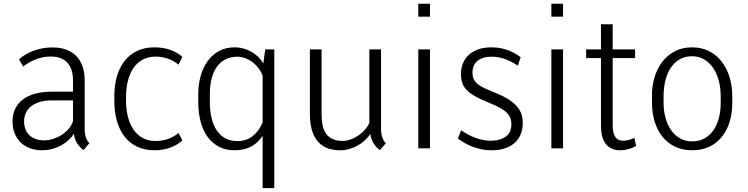

<svg xmlns="http://www.w3.org/2000/svg" viewBox="-20 -781 3937 1011"><path d="M212.9 -42Q235.8 -42 259.5 -49.6Q283.2 -57.1 304.2 -70.3Q325.2 -83.5 341.1 -102.1Q356.9 -120.6 364.3 -142.6V-252.4H253.4Q215.3 -252.4 187.7 -243.7Q160.2 -234.9 142.1 -220Q124 -205.1 115.5 -184.8Q106.9 -164.6 106.9 -141.6Q106.9 -119.6 113.8 -101.3Q120.6 -83 134 -69.8Q147.5 -56.6 167.2 -49.3Q187 -42 212.9 -42ZM419.9 9.3Q402.3 -3.4 387.7 -24.2Q373 -44.9 369.1 -76.2Q356 -56.6 338.1 -40.8Q320.3 -24.9 298.6 -13.4Q276.9 -2 252.2 4.2Q227.5 10.3 201.2 10.3Q167.5 10.3 138.9 0Q110.4 -10.3 89.8 -29.8Q69.3 -49.3 57.6 -77.4Q45.9 -105.5 45.9 -141.6Q45.9 -179.2 60.3 -208.5Q74.7 -237.8 101.3 -257.8Q127.9 -277.8 166.5 -288.1Q205.1 -298.3 253.4 -298.3H364.3V-358.9Q364.3 -385.7 357.7 -408.7Q351.1 -431.6 336.7 -448.5Q322.3 -465.3 299.6 -474.6Q276.9 -483.9 244.6 -483.4Q223.1 -483.4 202.6 -478.8Q182.1 -474.1 163.8 -466.6Q145.5 -459 129.9 -449.7Q114.3 -440.4 102.5 -430.7L79.6 -468.8Q89.4 -477.1 105.2 -488Q121.1 -499 143.3 -508.5Q165.5 -518.1 194.3 -524.7Q223.1 -531.2 258.8 -531.2Q297.4 -531.2 328.1 -520Q358.9 -508.8 380.6 -487.1Q402.3 -465.3 414.1 -433.1Q425.8 -400.9 425.8 -358.9V-94.7Q425.8 -88.9 427 -79.8Q428.2 -70.8 431.2 -61.3Q434.1 -51.8 439 -42.7Q443.8 -33.7 450.7 -27.3Z M797.9 -38.6Q834 -38.6 864.7 -49.3Q895.5 -60.1 919.9 -80.6L940.4 -42Q916 -18.6 877.9 -4.2Q839.8 10.3 793.5 10.3Q740.7 10.3 700.9 -9.3Q661.1 -28.8 634.8 -63.2Q608.4 -97.7 595.2 -145.3Q582 -192.9 582 -249V-275.4Q582 -331.1 595.5 -378.2Q608.9 -425.3 635.3 -459.2Q661.6 -493.2 701.2 -512.5Q740.7 -531.7 793.5 -531.7Q839.8 -531.7 877.4 -518.1Q915 -504.4 940.4 -481.4L919.9 -440.4Q895.5 -460.9 864.7 -471.9Q834 -482.9 797.9 -482.9Q761.7 -482.9 733.2 -468Q704.6 -453.1 684.8 -425.8Q665 -398.4 654.5 -359.4Q644 -320.3 643.6 -271.5V-252.9Q643.6 -203.6 654.1 -164.1Q664.6 -124.5 684.3 -96.7Q704.1 -68.8 732.9 -53.7Q761.7 -38.6 797.9 -38.6Z M1023.9 -284.7Q1023.9 -336.9 1036.9 -382.1Q1049.8 -427.2 1074.2 -460.4Q1098.6 -493.7 1134 -512.7Q1169.4 -531.7 1214.4 -531.7Q1239.7 -531.7 1262.5 -525.4Q1285.2 -519 1304.7 -507.8Q1324.2 -496.6 1339.8 -481.2Q1355.5 -465.8 1366.7 -447.3L1376.5 -521H1424.3V209.5H1362.8V-65.9Q1336.4 -25.9 1299.8 -7.8Q1263.2 10.3 1214.8 10.3Q1169.4 10.3 1134 -7.8Q1098.6 -25.9 1074 -59.1Q1049.3 -92.3 1036.6 -139.6Q1023.9 -187 1023.9 -245.1ZM1085 -245.1Q1085 -195.8 1094.5 -157.5Q1104 -119.1 1122.6 -92.5Q1141.1 -65.9 1168.2 -52Q1195.3 -38.1 1231 -38.1Q1276.9 -38.1 1310.1 -64Q1343.3 -89.8 1362.8 -135.7V-382.3Q1356.9 -400.4 1344 -418.5Q1331.1 -436.5 1313.5 -450.7Q1295.9 -464.8 1274.4 -473.6Q1252.9 -482.4 1230 -482.4Q1197.3 -482.4 1170.4 -470Q1143.6 -457.5 1124.5 -432.6Q1105.5 -407.7 1095.2 -370.6Q1085 -333.5 1085 -284.7Z M1930.2 -75.2Q1917 -56.6 1899.7 -40.8Q1882.3 -24.9 1861.8 -13.7Q1841.3 -2.4 1818.1 3.9Q1794.9 10.3 1770.5 10.3Q1728 10.3 1697.8 -3.4Q1667.5 -17.1 1648.4 -42.2Q1629.4 -67.4 1620.6 -102.5Q1611.8 -137.7 1611.8 -180.7V-521H1673.3V-180.2Q1673.3 -146.5 1679 -120.1Q1684.6 -93.8 1697.8 -75.9Q1710.9 -58.1 1732.2 -48.6Q1753.4 -39.1 1784.7 -39.1Q1807.6 -39.1 1830.3 -48.1Q1853 -57.1 1872.1 -71Q1891.1 -85 1905 -102.1Q1918.9 -119.1 1924.8 -134.8V-521H1986.3V-94.7Q1986.3 -87.9 1987.8 -79.1Q1989.3 -70.3 1992.2 -60.8Q1995.1 -51.3 1999.8 -42.2Q2004.4 -33.2 2011.7 -26.9L1980.5 9.3Q1959.5 -4.9 1946.5 -27.6Q1933.6 -50.3 1930.2 -75.2Z M2244.1 -693.4H2182.6V-761.2H2244.1ZM2244.1 0H2182.6V-521H2244.1Z M2672.9 -126Q2672.9 -142.6 2668.2 -157Q2663.6 -171.4 2651.1 -184.8Q2638.7 -198.2 2616 -211.4Q2593.3 -224.6 2557.6 -238.8Q2513.7 -256.3 2484.6 -272.5Q2455.6 -288.6 2438.2 -306.2Q2420.9 -323.7 2414.1 -344.7Q2407.2 -365.7 2407.2 -392.6Q2407.2 -420.4 2417 -445.8Q2426.8 -471.2 2446.5 -490.2Q2466.3 -509.3 2496.6 -520.5Q2526.9 -531.7 2567.9 -531.7Q2595.7 -531.7 2618.9 -526.9Q2642.1 -522 2661.1 -514.2Q2680.2 -506.3 2695.3 -497.3Q2710.4 -488.3 2721.7 -479.5L2706.5 -435.5Q2686 -448.7 2668 -457.8Q2649.9 -466.8 2633.5 -472.2Q2617.2 -477.5 2601.6 -480Q2585.9 -482.4 2570.3 -482.4Q2542 -482.4 2522.5 -475.6Q2502.9 -468.8 2490.7 -457.3Q2478.5 -445.8 2473.1 -430.9Q2467.8 -416 2467.8 -399.9Q2467.8 -378.9 2474.6 -364.3Q2481.4 -349.6 2496.3 -337.6Q2511.2 -325.7 2535.4 -314.7Q2559.6 -303.7 2594.2 -289.6Q2635.7 -272.9 2662.6 -254.6Q2689.5 -236.3 2705.1 -216.8Q2720.7 -197.3 2726.8 -176.8Q2732.9 -156.2 2732.9 -134.8Q2732.9 -102.5 2722.4 -75.7Q2711.9 -48.8 2691.2 -29.8Q2670.4 -10.7 2639.9 -0.2Q2609.4 10.3 2569.8 10.3Q2539.1 10.3 2512.2 4.4Q2485.4 -1.5 2462.6 -10.7Q2439.9 -20 2421.9 -30.8Q2403.8 -41.5 2391.1 -51.3L2408.2 -95.2Q2443.8 -69.8 2484.4 -54.9Q2524.9 -40 2561 -40Q2593.8 -40 2615.2 -47.6Q2636.7 -55.2 2649.7 -67.1Q2662.6 -79.1 2667.7 -94.5Q2672.9 -109.9 2672.9 -126Z M2944.8 -693.4H2883.3V-761.2H2944.8ZM2944.8 0H2883.3V-521H2944.8Z M3206.1 -653.3V-521H3324.2V-475.1H3206.1V-119.6Q3206.1 -95.7 3210.7 -80.3Q3215.3 -64.9 3222.9 -55.9Q3230.5 -46.9 3241 -43.5Q3251.5 -40 3263.2 -40Q3277.3 -40 3293.2 -44.7Q3309.1 -49.3 3320.3 -55.2L3329.6 -12.7Q3323.7 -8.8 3314.5 -4.6Q3305.2 -0.5 3294.2 2.7Q3283.2 5.9 3271 8.1Q3258.8 10.3 3246.1 10.3Q3219.7 10.3 3200.4 1.2Q3181.2 -7.8 3168.7 -24.7Q3156.2 -41.5 3150.4 -65.4Q3144.5 -89.4 3144.5 -119.1V-475.1H3066.4V-521H3144.5V-653.3Z M3474.1 -240.7Q3474.1 -200.2 3483.6 -163.1Q3493.2 -126 3512.2 -97.9Q3531.2 -69.8 3559.3 -53.2Q3587.4 -36.6 3625 -36.6Q3662.1 -36.6 3690.2 -52.5Q3718.3 -68.4 3737.1 -95.7Q3755.9 -123 3765.4 -159.7Q3774.9 -196.3 3774.9 -237.8V-273.9Q3774.9 -319.8 3764.2 -358.6Q3753.4 -397.5 3733.6 -425.5Q3713.9 -453.6 3686 -469.2Q3658.2 -484.9 3624 -484.9Q3587.9 -484.9 3560.1 -469.2Q3532.2 -453.6 3513.2 -425.8Q3494.1 -397.9 3484.1 -359.1Q3474.1 -320.3 3474.1 -273.9ZM3413.1 -273.9Q3412.1 -325.2 3425.8 -371.8Q3439.5 -418.5 3466.3 -454.1Q3493.2 -489.7 3533 -510.7Q3572.8 -531.7 3624 -531.7Q3674.3 -531.7 3713.6 -511.7Q3752.9 -491.7 3780 -456.8Q3807.1 -421.9 3821.5 -375Q3835.9 -328.1 3835.9 -273.9V-237.8Q3835.9 -185.1 3822 -139.6Q3808.1 -94.2 3781.2 -60.8Q3754.4 -27.3 3715.1 -8.5Q3675.8 10.3 3625 10.3Q3574.2 10.3 3534.9 -8.5Q3495.6 -27.3 3468.5 -60.8Q3441.4 -94.2 3427.2 -140.1Q3413.1 -186 3413.1 -240.7Z"/></svg>

Font: Ufes Sans Light
Style: Regular
Weight: 200
Designer: Ricardo Esteves & Thais Bronze
Foundry: ProDesignUfes - Ricardo Esteves, Thais Bronze (This is a derivative work, based on Roboto family, by Christian Robertson
Version: Version 2.0